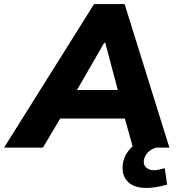

<svg xmlns="http://www.w3.org/2000/svg" viewBox="-82 -725 871 943"><path d="M-62 0 380 -705H530L750 0H571L517 -194L580 -143H166L244 -194L129 0ZM430 -515 269 -236 248 -283H542L509 -236L435 -515ZM637 198Q580 198 550 171.5Q520 145 520 99Q520 49 554 9.5Q588 -30 640 -48L683 0Q651 12 637.5 31.5Q624 51 624 70Q624 88 638 99.5Q652 111 673 111Q687 111 699.5 108Q712 105 727 101L739 182Q707 190 685 194Q663 198 637 198Z"/></svg>

Font: Mulish ExtraLight Black
Style: Italic
Weight: 900
Italic angle: -9°
Version: Version 3.603